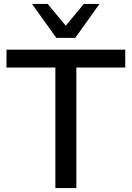

<svg xmlns="http://www.w3.org/2000/svg" viewBox="-20 -958 670 978"><path d="M262 0V-614H13V-705H618V-614H369V0ZM267 -765 143 -938H223L315 -827L407 -938H487L363 -765Z"/></svg>

Font: NunitoSans_10ptSemiBold
Style: Regular
Weight: 600
Designer: Vernon Adams
Foundry: Vernon Adams
Version: Version 3.101;gftools[0.9.27]